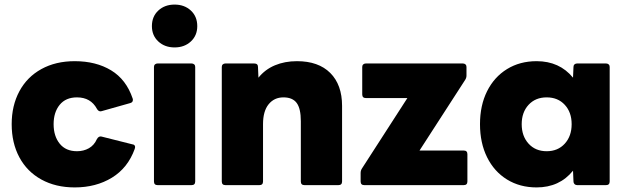

<svg xmlns="http://www.w3.org/2000/svg" viewBox="-20 -808 2739 838"><path d="M31 -266Q31 -347 64.5 -409.5Q98 -472 160.5 -506.5Q223 -541 306 -541Q399 -541 465 -501Q531 -461 559 -378Q560 -376 560 -372Q560 -361 548 -358L424 -323L419 -322Q409 -322 403 -333Q376 -383 316 -383Q267 -383 240.5 -350.5Q214 -318 214 -266Q214 -214 240.5 -181Q267 -148 316 -148Q345 -148 368 -161Q391 -174 403 -201Q411 -215 423 -212L558 -178Q566 -177 568.5 -171.5Q571 -166 568 -158Q538 -75 468.5 -32.5Q399 10 306 10Q223 10 160.5 -24.5Q98 -59 64.5 -121.5Q31 -184 31 -266Z M643 -694Q643 -736 671 -762Q699 -788 742 -788Q785 -788 813 -762Q841 -736 841 -694Q841 -653 813 -627Q785 -601 742 -601Q699 -601 671 -627Q643 -653 643 -694ZM668 0Q652 0 652 -16V-516Q652 -523 656.5 -527Q661 -531 668 -531H816Q823 -531 827.5 -527Q832 -523 832 -516V-16Q832 0 816 0Z M964 0Q948 0 948 -16V-516Q948 -523 952.5 -527Q957 -531 964 -531H1089Q1106 -531 1106 -516L1108 -469Q1137 -505 1180 -523Q1223 -541 1276 -541Q1370 -541 1421.5 -489.5Q1473 -438 1473 -346V-16Q1473 0 1457 0H1309Q1293 0 1293 -16V-279Q1293 -334 1275 -358.5Q1257 -383 1217 -383Q1177 -383 1152.5 -353Q1128 -323 1128 -266V-16Q1128 0 1112 0Z M1570 0Q1554 0 1554 -16V-53Q1554 -64 1560 -73L1758 -380H1577Q1561 -380 1561 -396V-516Q1561 -523 1565.5 -527Q1570 -531 1577 -531H2000Q2007 -531 2011.5 -527Q2016 -523 2016 -516V-478Q2016 -468 2010 -459L1811 -151H2004Q2020 -151 2020 -135V-16Q2020 0 2004 0Z M2075 -266Q2075 -348 2106 -410Q2137 -472 2193 -506.5Q2249 -541 2322 -541Q2422 -541 2481 -469L2483 -516Q2483 -523 2487.5 -527Q2492 -531 2499 -531H2625Q2632 -531 2636.5 -527Q2641 -523 2641 -516V-16Q2641 0 2625 0H2499Q2492 0 2487.5 -4.5Q2483 -9 2483 -16L2481 -63Q2422 10 2322 10Q2249 10 2193 -24.5Q2137 -59 2106 -121.5Q2075 -184 2075 -266ZM2475 -266Q2475 -318 2445 -350.5Q2415 -383 2366 -383Q2317 -383 2287 -350.5Q2257 -318 2257 -266Q2257 -214 2287 -181Q2317 -148 2366 -148Q2415 -148 2445 -181Q2475 -214 2475 -266Z"/></svg>

Font: LINE Seed Sans TH App ExtraBold
Style: Regular
Weight: 800
Designer: Dalton Maag Ltd | Thai characters by Cadson Demak Co.,Ltd.
Foundry: Dalton Maag Ltd
Version: Version 1.003